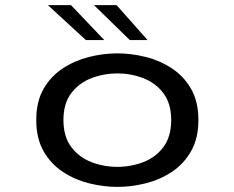

<svg xmlns="http://www.w3.org/2000/svg" viewBox="-20 -721 915 752"><path d="M439.5 11Q385 11 329 -3Q273 -17 226 -48Q179 -79 150.5 -129Q122 -179 122 -251Q122 -323 150.5 -372.8Q179 -422.5 226 -453.2Q273 -484 329 -498Q385 -512 439.5 -512Q494.5 -512 550.5 -498Q606.5 -484 653.2 -453.2Q700 -422.5 728.5 -372.8Q757 -323 757 -251Q757 -179 728.5 -129Q700 -79 653.2 -48Q606.5 -17 550.5 -3Q494.5 11 439.5 11ZM439.5 -67.5Q493 -67.5 541.2 -86Q589.5 -104.5 620 -145Q650.5 -185.5 650.5 -251Q650.5 -316 619.8 -356.2Q589 -396.5 540.8 -415Q492.5 -433.5 439.5 -433.5Q387 -433.5 338.5 -415Q290 -396.5 259.2 -356.2Q228.5 -316 228.5 -251Q228.5 -185.5 259.2 -145Q290 -104.5 338.2 -86Q386.5 -67.5 439.5 -67.5ZM488.5 -564 348 -701H436.5L558 -564ZM316.5 -564 167.5 -701H258L388.5 -564Z"/></svg>

Font: Trispace SemiExpanded
Style: Regular
Weight: 400
Width: 6
Designer: Tyler Finck
Foundry: Etcetera Type Company
Version: Version 1.210; ttfautohint (v1.8.3)